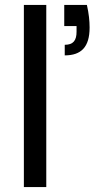

<svg xmlns="http://www.w3.org/2000/svg" viewBox="-20 -760 409 780"><path d="M241 -740V-654H291V-631C291 -596 278 -578 243 -578V-535C310 -535 344 -569 344 -648C344 -675 341 -705 333 -740ZM77 0H168V-740H77Z"/></svg>

Font: Matrixport Regular
Style: Regular
Weight: 400
Designer: Ninad Kale (Devanagari), Jonny Pinhorn (Latin)
Foundry: Indian Type Foundry
Version: Version 3.200;PS 1.000;hotconv 16.6.54;makeotf.lib2.5.65590